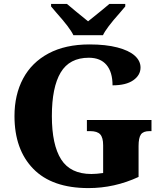

<svg xmlns="http://www.w3.org/2000/svg" viewBox="-20 -951 831 981"><path d="M54 -358Q54 -467 98 -549.5Q142 -632 228 -678Q314 -724 437 -724Q521 -724 580 -708.5Q639 -693 668.5 -666.5Q698 -640 698 -606Q698 -567 661 -541Q624 -515 555 -515Q555 -583 524 -619.5Q493 -656 434 -656Q335 -656 290 -580.5Q245 -505 245 -358Q245 -211 292.5 -136.5Q340 -62 447 -62Q472 -62 507 -67V-209Q507 -248 492 -264.5Q477 -281 441 -281H424V-338H754V-281H743Q712 -281 700 -264Q688 -247 688 -205V-47Q565 10 432 10Q246 10 150 -88.5Q54 -187 54 -358ZM269 -885 241 -918V-931H322Q357 -901 430 -842Q515 -910 539 -931H620V-918L592 -885Q523 -808 506 -771H355Q338 -808 269 -885Z"/></svg>

Font: Noto Serif ExtraBold
Style: Regular
Weight: 800
Designer: Monotype Design Team
Foundry: Monotype Imaging Inc.
Version: Version 1.001